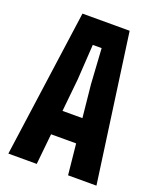

<svg xmlns="http://www.w3.org/2000/svg" viewBox="-147 -889 808 979"><g transform="rotate(20 257.0 -400.0)"><path d="M18 0 129 -800H385L496 0H342L325 -167H189L172 0ZM203 -299H311L293 -476L281 -668H233L221 -476Z"/></g></svg>

Font: Big Shoulders Text Thin Black
Style: Regular
Weight: 900
Version: Version 2.002